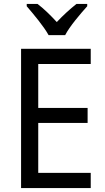

<svg xmlns="http://www.w3.org/2000/svg" viewBox="-20 -964 540 984"><path d="M229 -784H314C337 -829 392 -893 427 -932V-944H372C337 -916 306 -888 271 -851C239 -886 203 -921 172 -944H117V-932C153 -890 205 -828 229 -784ZM445 0V-78H176V-334H429V-411H176V-636H445V-714H88V0Z"/></svg>

Font: Noto Sans Devanagari UI SemiCondensed
Style: Regular
Weight: 400
Width: 4
Designer: Jelle Bosma - Monotype Design Team
Foundry: Monotype Imaging Inc.
Version: Version 2.004